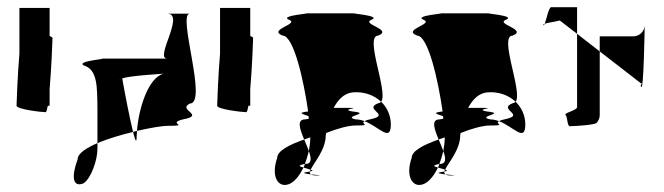

<svg xmlns="http://www.w3.org/2000/svg" viewBox="-20 -732 1848 534"><path d="M26 -438C26 -428 96 -420 107 -420C109 -420 111 -427 113 -438H118V-484C123 -542 126 -620 126 -626C126 -628 123 -630 118 -632V-710H34V-583C29 -525 26 -444 26 -438Z M196 -289C178 -241 182 -210 212 -222C233 -235 251 -286 251 -318V-334C219 -320 196 -305 196 -289ZM213 -550C252 -538 250 -490 251 -430V-334C280 -346 316 -357 350 -365C341 -402 327 -473 320 -514C341 -521 407 -525 435 -527C391 -516 365 -426 361 -368C400 -377 433 -382 445 -382C514 -382 441 -388 489 -400C553 -412 472 -426 508 -444C559 -444 472 -694 508 -694H445C496 -694 409 -569 445 -569H258C292 -569 189 -563 213 -550ZM314 -509C313 -510 313 -511 314 -512ZM350 -365C356 -341 360 -332 360 -352C360 -357 361 -362 361 -368C357 -367 354 -366 350 -365Z M584 -438C584 -428 654 -420 665 -420C667 -420 669 -427 671 -438H676V-484C681 -542 684 -620 684 -626C684 -628 681 -630 676 -632V-710H592V-583C587 -525 584 -444 584 -438Z M751 -293C733 -242 753 -208 784 -220C799 -226 813 -243 824 -266C813 -269 806 -272 828 -276C832 -287 836 -299 839 -312C835 -322 831 -333 826 -344C783 -329 751 -312 751 -293ZM766 -633C797 -633 825 -507 837 -422C802 -418 826 -414 838 -409C838 -407 839 -404 839 -402C837 -401 833 -401 829 -400C804 -400 814 -373 826 -344C832 -346 837 -348 843 -350C843 -337 841 -324 839 -312C846 -292 848 -276 829 -276H828C827 -272 826 -269 824 -266C830 -264 839 -262 844 -260C853 -280 886 -315 886 -356C886 -358 887 -360 887 -362C919 -375 950 -383 969 -383C1017 -383 980 -387 994 -395C986 -398 977 -400 969 -400C929 -409 1018 -416 960 -422C921 -429 998 -432 942 -432H908C921 -456 937 -472 960 -475C991 -478 1020 -468 1040 -449C1061 -475 992 -633 1032 -633C1074 -650 983 -665 1013 -677C1044 -689 945 -695 969 -695H829C854 -695 754 -689 784 -677C814 -665 723 -650 766 -633ZM837 -254C815 -251 829 -249 845 -247C842 -249 841 -252 842 -255C841 -255 839 -254 837 -254ZM842 -255C852 -257 850 -258 844 -260C843 -258 842 -257 842 -255ZM845 -247C848 -245 852 -244 860 -244C883 -244 863 -245 845 -247ZM994 -395C1035 -379 1067 -335 1067 -386C1067 -410 1057 -433 1040 -449C1038 -447 1035 -445 1032 -445C989 -428 1068 -413 1013 -401C1003 -399 997 -397 994 -395Z M1125 -293C1107 -242 1127 -208 1158 -220C1173 -226 1187 -243 1198 -266C1187 -269 1180 -272 1202 -276C1206 -287 1210 -299 1213 -312C1209 -322 1205 -333 1200 -344C1157 -329 1125 -312 1125 -293ZM1140 -633C1171 -633 1199 -507 1211 -422C1176 -418 1200 -414 1212 -409C1212 -407 1213 -404 1213 -402C1211 -401 1207 -401 1203 -400C1178 -400 1188 -373 1200 -344C1206 -346 1211 -348 1217 -350C1217 -337 1215 -324 1213 -312C1220 -292 1222 -276 1203 -276H1202C1201 -272 1200 -269 1198 -266C1204 -264 1213 -262 1218 -260C1227 -280 1260 -315 1260 -356C1260 -358 1261 -360 1261 -362C1293 -375 1324 -383 1343 -383C1391 -383 1354 -387 1368 -395C1360 -398 1351 -400 1343 -400C1303 -409 1392 -416 1334 -422C1295 -429 1372 -432 1316 -432H1282C1295 -456 1311 -472 1334 -475C1365 -478 1394 -468 1414 -449C1435 -475 1366 -633 1406 -633C1448 -650 1357 -665 1387 -677C1418 -689 1319 -695 1343 -695H1203C1228 -695 1128 -689 1158 -677C1188 -665 1097 -650 1140 -633ZM1211 -254C1189 -251 1203 -249 1219 -247C1216 -249 1215 -252 1216 -255C1215 -255 1213 -254 1211 -254ZM1216 -255C1226 -257 1224 -258 1218 -260C1217 -258 1216 -257 1216 -255ZM1219 -247C1222 -245 1226 -244 1234 -244C1257 -244 1237 -245 1219 -247ZM1368 -395C1409 -379 1441 -335 1441 -386C1441 -410 1431 -433 1414 -449C1412 -447 1409 -445 1406 -445C1363 -428 1442 -413 1387 -401C1377 -399 1371 -397 1368 -395Z M1491 -662C1492 -661 1494 -663 1495 -666C1492 -665 1490 -663 1491 -662ZM1495 -666C1503 -669 1522 -671 1537 -675L1585 -638V-712H1513C1506 -712 1500 -678 1495 -666ZM1513 -694ZM1553 -412C1559 -406 1557 -381 1565 -381C1574 -381 1632 -384 1639 -390C1645 -396 1648 -404 1648 -412V-589L1585 -638V-434C1585 -425 1547 -418 1553 -412ZM1648 -589 1763 -500C1771 -500 1757 -497 1764 -490C1770 -484 1773 -647 1773 -661C1772 -644 1758 -631 1742 -631H1648ZM1773 -661C1773 -661 1773 -662 1773 -662C1773 -662 1773 -662 1773 -662Z"/></svg>

Font: bitstorm
Style: sucn
Weight: 400
Version: Version 0.2